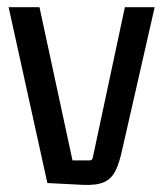

<svg xmlns="http://www.w3.org/2000/svg" viewBox="-20 -510 455 535"><path d="M321 -95Q313 -57 302 -34.5Q291 -12 270 -2.5Q249 7 209 5L112 0L4 -490H90L182 -63H229Q234 -63 236 -65Q238 -67 239 -73L328 -490H411Z"/></svg>

Font: Gemunu Libre ExtraLight Medium
Style: Regular
Weight: 500
Version: Version 1.100